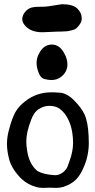

<svg xmlns="http://www.w3.org/2000/svg" viewBox="-20 -914 462 930"><path d="M96.7 -795.9Q87.9 -807.6 87.9 -822.3Q87.9 -839.8 102.5 -857.4Q116.2 -873 133.3 -877.4Q150.4 -881.8 176.3 -881.3Q202.1 -880.9 216.8 -883.8Q277.3 -893.6 280.3 -893.6Q333 -893.6 354.5 -872.6Q376 -851.6 376 -825.2Q376 -809.6 366.2 -795.9Q358.4 -784.2 350.1 -777.3Q341.8 -770.5 327.1 -767.1Q312.5 -763.7 306.2 -762.7Q299.8 -761.7 277.8 -761.2Q255.9 -760.7 252 -760.7Q249 -760.7 223.1 -759.3Q197.3 -757.8 184.6 -757.8Q124 -757.8 96.7 -795.9ZM195.3 -531.2Q177.7 -536.1 168.9 -557.6Q157.2 -585 157.2 -608.4Q157.2 -633.8 168.9 -654.3Q191.4 -698.2 230.5 -698.2Q269.5 -698.2 292 -654.3Q306.6 -627.9 306.6 -601.6Q306.6 -577.1 292 -557.6Q267.6 -526.4 228.5 -526.4Q214.8 -526.4 195.3 -531.2ZM167 -384.8Q143.6 -370.1 129.9 -331.1Q107.4 -272.5 107.4 -229.5Q107.4 -208 111.3 -185.5Q120.1 -124 155.3 -90.8Q171.9 -75.2 216.8 -68.4Q219.7 -68.4 230.5 -66.9Q241.2 -65.4 246.1 -65.4Q263.7 -65.4 277.3 -74.2Q288.1 -80.1 295.9 -89.4Q303.7 -98.6 306.6 -106Q309.6 -113.3 315.4 -129.9Q334 -179.7 334 -221.7Q334 -247.1 330.1 -271.5Q321.3 -327.1 292 -365.2Q268.6 -393.6 244.1 -398.4Q230.5 -401.4 218.8 -401.4Q191.4 -401.4 167 -384.8ZM220.7 -4.9Q208 -3.9 188.5 -3.9Q168.9 -3.9 157.2 -7.8Q116.2 -18.6 85.9 -45.9Q35.2 -95.7 23.4 -146.5Q13.7 -184.6 13.7 -217.8Q13.7 -253.9 26.4 -295.9Q39.1 -342.8 54.7 -371.1Q70.3 -399.4 102.5 -423.8Q157.2 -466.8 228.5 -466.8H242.2Q267.6 -465.8 277.8 -464.4Q288.1 -462.9 304.2 -454.6Q320.3 -446.3 336.9 -429.7Q375 -391.6 388.7 -361.3Q406.2 -324.2 409.2 -255.9Q410.2 -243.2 410.2 -220.7Q410.2 -180.7 398.4 -138.7Q378.9 -76.2 348.6 -44.9Q327.1 -22.5 287.1 -8.8Q269.5 -3.9 252 -3.9Q247.1 -3.9 236.8 -4.4Q226.6 -4.9 220.7 -4.9Z"/></svg>

Font: LPEducational
Style: Medium
Weight: 500
Designer: Based on Essays1743, by John Stracke, which says:

Based on the typeface in a 1743 English translation of the essays of 
Version: Version 001.204